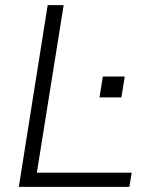

<svg xmlns="http://www.w3.org/2000/svg" viewBox="-20 -725 578 745"><path d="M53 0 165 -705H227L123 -55H491L482 0ZM366 -347 379 -428H464L451 -347Z"/></svg>

Font: Mulish ExtraLight Light
Style: Italic
Weight: 300
Italic angle: -9°
Version: Version 3.603